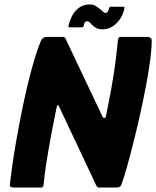

<svg xmlns="http://www.w3.org/2000/svg" viewBox="-20 -838 698 858"><path d="M439 -315Q441 -311 446.5 -311Q452 -311 453 -317Q459 -346 465 -376.5Q471 -407 477 -440Q483 -473 488.5 -508.5Q494 -544 498.5 -581Q503 -618 507 -658Q509 -673 517 -673H640Q647 -673 652.5 -669Q658 -665 658 -658Q658 -621 651 -568.5Q644 -516 632.5 -455Q621 -394 607 -331Q593 -268 578 -208Q563 -148 549 -98Q535 -48 523 -14Q519 -4 512.5 -2Q506 0 498 0H421Q413 0 406 -18L243 -364Q242 -368 238.5 -368Q235 -368 234 -363Q222 -306 213.5 -260.5Q205 -215 198.5 -178.5Q192 -142 187.5 -113Q183 -84 180 -59.5Q177 -35 175 -14Q174 0 164 0H44Q37 0 30 -2Q23 -4 24 -14Q28 -48 35 -98Q42 -148 52.5 -208Q63 -268 75.5 -331Q88 -394 102.5 -455Q117 -516 132.5 -568.5Q148 -621 164 -658Q167 -665 174.5 -669Q182 -673 188 -673H261Q271 -673 274 -663ZM291 -716Q285 -716 286 -722Q296 -767 320.5 -792.5Q345 -818 382 -818Q399 -818 412.5 -808.5Q426 -799 436 -789.5Q446 -780 451 -780Q456 -780 460.5 -785Q465 -790 467 -800Q469 -808 475 -808H532Q537 -808 536 -801Q528 -761 500.5 -734Q473 -707 439 -707Q417 -707 404.5 -716Q392 -725 384.5 -734Q377 -743 369 -743Q363 -743 359.5 -738.5Q356 -734 354 -723Q353 -716 346 -716Z"/></svg>

Font: Glory Thin ExtraBold
Style: Italic
Weight: 800
Italic angle: -12°
Version: Version 1.011